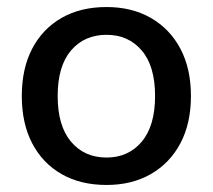

<svg xmlns="http://www.w3.org/2000/svg" viewBox="-20 -517 605 546"><path d="M283 9Q209 9 155 -22Q101 -53 71.5 -109.5Q42 -166 42 -244Q42 -322 71.5 -378.5Q101 -435 155 -466Q209 -497 283 -497Q355 -497 409 -466Q463 -435 493 -378.5Q523 -322 523 -244Q523 -166 493 -109.5Q463 -53 409 -22Q355 9 283 9ZM283 -69Q345 -69 383 -114Q421 -159 421 -244Q421 -329 383 -373.5Q345 -418 283 -418Q220 -418 182 -373.5Q144 -329 144 -244Q144 -159 182 -114Q220 -69 283 -69Z"/></svg>

Font: Nunito Sans SemiBold
Style: Regular
Weight: 600
Designer: Vernon Adams
Foundry: Vernon Adams
Version: Version 3.101; ttfautohint (v1.8.4.7-5d5b);gftools[0.9.27]